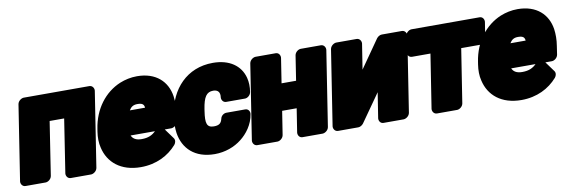

<svg xmlns="http://www.w3.org/2000/svg" viewBox="-48 -928 3937 1328"><g transform="rotate(-10 1920.5 -264.0)"><path d="M508 38C524 38 548 23 552 0L634 -528C636 -544 625 -566 602 -566H142C126 -566 102 -551 98 -528L16 0C14 16 25 38 48 38H189C205 38 228 23 232 0L290 -376H392L334 0C332 16 343 38 366 38Z M824 -180H995C971 -156 942 -142 896 -142C856 -142 835 -156 824 -180ZM1064 -180H1110C1126 -180 1149 -195 1153 -218L1162 -278C1169 -320 1169 -360 1164 -396C1148 -501 1071 -576 938 -576C895 -576 854 -567 817 -552C707 -506 627 -402 606 -265L603 -246C597 -207 597 -168 606 -133C630 -27 716 48 857 48C966 48 1052 3 1110 -63C1122 -77 1125 -97 1115 -110ZM956 -352H849C863 -375 879 -386 908 -386C943 -386 954 -375 956 -352Z M1143 -271 1141 -257C1135 -217 1135 -177 1140 -141C1157 -32 1235 48 1376 48C1449 48 1516 23 1565 -16C1610 -51 1656 -109 1667 -183C1669 -199 1659 -220 1636 -220H1504C1486 -220 1466 -206 1462 -185C1455 -155 1440 -142 1403 -142C1353 -142 1344 -173 1357 -257L1359 -271C1372 -354 1393 -386 1440 -386C1473 -386 1489 -367 1484 -332C1482 -316 1493 -294 1516 -294H1648C1664 -294 1686 -309 1690 -332C1696 -368 1695 -402 1687 -433C1664 -521 1587 -576 1471 -576C1287 -576 1170 -445 1143 -271Z M2134 38C2150 38 2174 23 2178 0L2260 -528C2262 -544 2251 -566 2228 -566H2087C2071 -566 2048 -551 2044 -528L2017 -354H1915L1942 -528C1944 -544 1934 -566 1911 -566H1770C1754 -566 1730 -551 1726 -528L1644 0C1642 16 1653 38 1676 38H1817C1833 38 1856 23 1860 0L1886 -166H1988L1962 0C1960 16 1970 38 1993 38Z M2656 -566C2644 -566 2629 -558 2620 -546L2483 -350L2511 -528C2513 -544 2502 -566 2479 -566H2337C2321 -566 2297 -551 2293 -528L2211 0C2209 16 2220 38 2243 38H2385C2397 38 2412 30 2421 18L2559 -178L2531 0C2529 16 2539 38 2562 38H2703C2719 38 2743 23 2747 0L2829 -528C2831 -544 2820 -566 2797 -566Z M3314 -378C3330 -378 3352 -392 3356 -415L3374 -528C3376 -544 3366 -566 3343 -566H2865C2849 -566 2826 -551 2822 -528L2804 -415C2802 -399 2813 -378 2836 -378H2965L2906 0C2904 16 2915 38 2938 38H3079C3095 38 3118 23 3122 0L3181 -378Z M3497 -180H3668C3644 -156 3615 -142 3569 -142C3529 -142 3508 -156 3497 -180ZM3737 -180H3783C3799 -180 3822 -195 3826 -218L3835 -278C3842 -320 3842 -360 3837 -396C3821 -501 3744 -576 3611 -576C3568 -576 3527 -567 3490 -552C3380 -506 3300 -402 3279 -265L3276 -246C3270 -207 3270 -168 3279 -133C3303 -27 3389 48 3530 48C3639 48 3725 3 3783 -63C3795 -77 3798 -97 3788 -110ZM3629 -352H3522C3536 -375 3552 -386 3581 -386C3616 -386 3627 -375 3629 -352Z"/></g></svg>

Font: Asimov Print
Style: EIt
Weight: 500
Designer: Google
Version: Version 2.000980; 2014